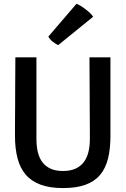

<svg xmlns="http://www.w3.org/2000/svg" viewBox="-20 -958 646 988"><path d="M57.1 -258.8Q57.1 -273.9 57.1 -299.6Q57.1 -325.2 57.4 -356.4Q57.6 -387.7 57.9 -422.6Q58.1 -457.5 58.1 -491.7Q58.6 -571.8 59.1 -663.1H167.5V-242.7Q167.5 -205.1 174.8 -174.8Q182.1 -144.5 198.5 -123Q214.8 -101.6 240.7 -89.8Q266.6 -78.1 304.2 -78.1Q341.3 -78.1 367.7 -89.8Q394 -101.6 410.6 -123Q427.2 -144.5 434.8 -174.8Q442.4 -205.1 442.4 -242.7Q442.4 -253.4 442.4 -277.3Q442.4 -301.3 442.1 -332.8Q441.9 -364.3 441.7 -401.1Q441.4 -438 441.4 -474.6Q440.9 -560.5 440.4 -663.1H548.3V-258.8Q548.3 -192.4 535.9 -142.1Q523.4 -91.8 495.1 -58.1Q466.8 -24.4 419.9 -7.3Q373 9.8 304.2 9.8Q236.3 9.8 189.2 -7.6Q142.1 -24.9 112.8 -58.8Q83.5 -92.8 70.3 -143.1Q57.1 -193.4 57.1 -258.8ZM279.8 -726.1Q272.5 -729 264.4 -734.1Q256.3 -739.3 249.3 -745.1Q242.2 -751 236.8 -757.6Q231.4 -764.2 229 -770L373.5 -938.5Q382.3 -935.5 395.5 -927.5Q408.7 -919.4 421.6 -909.4Q434.6 -899.4 445.1 -889.2Q455.6 -878.9 459 -871.6L279.8 -726.1Z"/></svg>

Font: Basic
Style: Regular
Weight: 400
Designer: Magnus Gaarde
Foundry: Magnus Gaarde
Version: Version 1.003; ttfautohint (v1.1) -l 6 -r 16 -G 0 -x 16 -D l